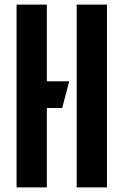

<svg xmlns="http://www.w3.org/2000/svg" viewBox="-20 -820 540 840"><path d="M52.5 0V-800H185V-464.5H283L252 -347.5H185V0ZM315.5 0V-800H448V0Z"/></svg>

Font: Big Shoulders Stencil Text ExtraBold
Style: Regular
Weight: 800
Designer: Patric King
Foundry: XO Type Co
Version: Version 1.000